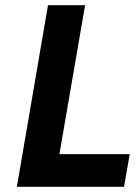

<svg xmlns="http://www.w3.org/2000/svg" viewBox="-20 -720 529 740"><path d="M165 -700H308L209 -126H480L458 0H45Z"/></svg>

Font: Jost* 600 Semi
Style: Italic
Weight: 600
Italic angle: -10°
Version: Version 3.500